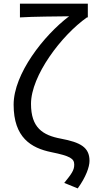

<svg xmlns="http://www.w3.org/2000/svg" viewBox="-20 -816 513 1041"><path d="M401.4 205.5C445.9 143.9 465.3 89.1 465.3 56.2C465.3 -17.6 415.8 -44.2 310.8 -64.1C210.6 -82.7 148.1 -124.2 148.1 -253.1C148.1 -405.4 312.8 -624.1 451.4 -721.6H456.2V-796H88.1V-721.6C159.8 -726.2 291.8 -726.9 354.5 -727.7C217.5 -623.9 53.9 -415.6 53.9 -248.6C53.9 -70 148.6 -13.4 258.4 9C360.5 29.8 382.5 43.7 382.5 76.7C382.5 107.3 367.6 127.2 328.3 175.7Z"/></svg>

Font: Source Han Sans JP VF
Style: Regular
Weight: 250
Designer: Ryoko NISHIZUKA 西塚涼子 (kana, bopomofo & ideographs); Paul D. Hunt (Latin, Greek & Cyrillic); Sandoll Communications 산돌커뮤니
Foundry: Adobe
Version: Version 2.004;hotconv 1.0.118;makeotfexe 2.5.65603